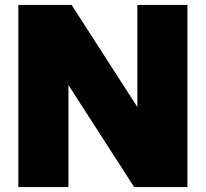

<svg xmlns="http://www.w3.org/2000/svg" viewBox="-20 -760 836 780"><path d="M54.5 0V-740H271L571 -274H538V-740H741.5V0H525L225 -466H258V0Z"/></svg>

Font: Encode Sans SC Black
Style: Regular
Weight: 900
Version: Version 3.002